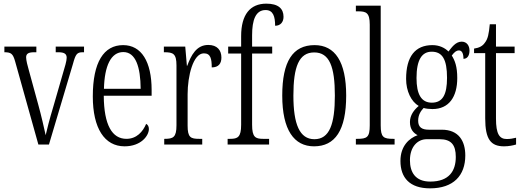

<svg xmlns="http://www.w3.org/2000/svg" viewBox="-20 -791 2864 1051"><path d="M63 -454 190 0H248L379 -440C394 -495 401 -505 433 -505H440V-536H285V-505H299C332 -505 345 -496 345 -475C345 -457 336 -428 320 -374L273 -211C250 -135 236 -78 230 -51C222 -88 205 -162 190 -216L138 -406C131 -430 123 -461 123 -477C123 -496 134 -505 167 -505H179V-536H4V-505C41 -505 51 -497 63 -454Z M662 10C752 10 795 -48 795 -85C795 -100 788 -109 780 -113C762 -70 728 -31 672 -31C594 -31 549 -106 548 -267H810V-298C810 -454 754 -544 654 -544C548 -544 488 -451 488 -263C488 -89 552 10 662 10ZM750 -305H549C552 -430 587 -506 655 -506C723 -506 749 -424 750 -305Z M879 0H1087V-31H1071C1024 -31 1007 -38 1007 -103V-275C1007 -375 1037 -499 1096 -499C1133 -499 1139 -469 1139 -422C1177 -422 1192 -444 1192 -476C1192 -516 1169 -545 1120 -545C1055 -545 1026 -488 1005 -431H1003L994 -536H877V-505H880C928 -505 946 -497 946 -433V-105C946 -39 928 -31 881 -31H879Z M1226 0H1453V-31H1420C1378 -31 1360 -40 1360 -108V-498H1470V-536H1360V-598C1360 -681 1379 -736 1434 -736C1476 -736 1486 -699 1486 -650C1516 -650 1532 -671 1532 -699C1532 -744 1503 -771 1438 -771C1349 -771 1300 -711 1300 -593V-536H1229V-498H1300V-108C1300 -40 1281 -31 1240 -31H1226Z M1699 10C1814 10 1875 -77 1875 -268C1875 -453 1814 -544 1702 -544C1582 -544 1525 -454 1525 -268C1525 -79 1590 10 1699 10ZM1701 -29C1620 -29 1586 -111 1586 -268C1586 -425 1616 -504 1700 -504C1784 -504 1813 -425 1813 -268C1813 -112 1784 -29 1701 -29Z M1928 0H2140V-31H2133C2079 -31 2064 -39 2064 -105V-760H1928V-729H1940C1984 -729 2004 -722 2004 -656V-105C2004 -39 1989 -31 1935 -31H1928Z M2334 240C2462 240 2527 170 2527 60C2527 -18 2492 -81 2398 -81H2327C2290 -81 2269 -94 2269 -130C2269 -163 2284 -184 2299 -200C2310 -196 2333 -194 2347 -194C2438 -194 2483 -261 2483 -364C2483 -427 2470 -460 2453 -487C2468 -507 2479 -515 2492 -515C2509 -515 2517 -498 2517 -469C2539 -469 2550 -488 2550 -514C2550 -540 2536 -563 2507 -563C2473 -563 2451 -529 2435 -509C2415 -529 2385 -544 2347 -544C2253 -544 2203 -482 2203 -359C2203 -292 2231 -235 2272 -211C2247 -190 2224 -161 2224 -123C2224 -82 2245 -62 2266 -51C2221 -35 2172 7 2172 90C2172 182 2223 240 2334 240ZM2344 -229C2286 -229 2260 -275 2260 -364C2260 -463 2289 -508 2343 -508C2401 -508 2427 -467 2427 -365C2427 -273 2403 -229 2344 -229ZM2335 203C2253 203 2224 151 2224 86C2224 11 2267 -29 2316 -29H2386C2450 -29 2475 2 2475 68C2475 144 2439 203 2335 203Z M2739 10C2765 10 2789 5 2805 0V-37C2787 -33 2774 -30 2754 -30C2714 -30 2695 -57 2695 -142V-500H2797V-536H2695V-658H2661C2656 -606 2651 -578 2634 -557C2622 -539 2603 -529 2575 -525V-500H2636V-143C2636 -28 2667 10 2739 10Z"/></svg>

Font: Noto Serif Bengali ExtraCondensed Light
Style: Regular
Weight: 300
Width: 2
Designer: Juan Bruce, Universal Thirst, Indian Type Foundry and the Monotype Design Team.
Foundry: Monotype Imaging Inc.
Version: Version 2.003